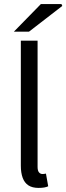

<svg xmlns="http://www.w3.org/2000/svg" viewBox="-20 -911 325 940"><path d="M169 9Q138 9 119 -3.5Q100 -16 91 -40.5Q82 -65 82 -100V-712H164V-94Q164 -75 171 -67Q178 -59 188 -59Q192 -59 195.5 -59.5Q199 -60 205 -61L216 1Q208 5 196 7Q184 9 169 9ZM48 -756 180 -891H281L285 -882L122 -756Z"/></svg>

Font: Mada
Style: Regular
Weight: 400
Designer: Khaled Hosny
Version: Version 1.5